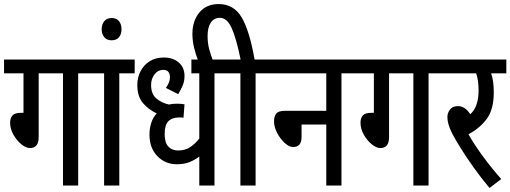

<svg xmlns="http://www.w3.org/2000/svg" viewBox="-20 -916 2520 948"><path d="M171 -554V-239Q171 -185 128 -185Q108 -185 85 -204Q62 -223 46 -251.5Q30 -280 30 -310Q30 -333 41.5 -346Q53 -359 84 -359H96V-554H0V-622H442V-554H366V0H291V-554Z M569 -554V0H494V-554H430V-622H645V-554Z M482 -772Q482 -796 495 -811.5Q508 -827 531 -827Q555 -827 567.5 -811.5Q580 -796 580 -772Q580 -747 567.5 -732Q555 -717 531 -717Q508 -717 495 -732Q482 -747 482 -772Z M1115 -554H1039V0H964V-143Q943 -127 916.5 -116Q890 -105 853 -105Q796 -105 757 -145Q718 -185 718 -252Q718 -281 726.5 -308.5Q735 -336 754 -356Q713 -375 685.5 -407.5Q658 -440 658 -497Q658 -533 673.5 -563.5Q689 -594 718 -613Q747 -632 789 -632Q834 -632 862.5 -607.5Q891 -583 891 -541Q891 -514 881.5 -492.5Q872 -471 860 -451L799 -482Q806 -491 812.5 -505Q819 -519 819 -535Q819 -551 811.5 -561Q804 -571 785 -571Q760 -571 743 -549Q726 -527 726 -496Q726 -451 753 -429Q780 -407 814 -400Q832 -404 854 -404Q875 -404 891 -401L886 -335Q880 -336 874 -336Q868 -336 863 -336Q829 -336 811 -317Q793 -298 793 -255Q793 -212 811 -192.5Q829 -173 860 -173Q894 -173 919 -189.5Q944 -206 964 -232V-554H925V-622H1115Z M959 -615Q946 -648 938 -681.5Q930 -715 930 -749Q930 -813 964.5 -854.5Q999 -896 1060 -896Q1134 -896 1173 -830.5Q1212 -765 1237 -622H1318V-554H1242V0H1167V-554H1103V-622H1168Q1147 -726 1124 -777Q1101 -828 1066 -828Q1036 -828 1020.5 -804Q1005 -780 1005 -739Q1005 -702 1013 -673Q1021 -644 1032 -615Z M1306 -622H1742V-554H1666V0H1591V-301H1469V-240Q1469 -190 1427 -190Q1408 -190 1386 -210Q1364 -230 1348.5 -259.5Q1333 -289 1333 -316Q1333 -341 1344 -355Q1355 -369 1388 -369H1591V-554H1306Z M1901 -554V-239Q1901 -185 1858 -185Q1838 -185 1815 -204Q1792 -223 1776 -251.5Q1760 -280 1760 -310Q1760 -333 1771.5 -346Q1783 -359 1814 -359H1826V-554H1730V-622H2172V-554H2096V0H2021V-554Z M2455 -32 2397 12Q2355 -38 2318 -90Q2281 -142 2253.5 -186.5Q2226 -231 2213 -256Q2199 -285 2194 -303.5Q2189 -322 2189 -338Q2189 -358 2201.5 -375Q2214 -392 2242 -392Q2276 -392 2302 -352Q2343 -389 2343 -469Q2343 -520 2331 -554H2160V-622H2480V-554H2405Q2411 -537 2414.5 -513.5Q2418 -490 2418 -460Q2418 -375 2383 -328.5Q2348 -282 2293 -253Q2323 -200 2367 -140.5Q2411 -81 2455 -32Z"/></svg>

Font: Noto Sans ExtraCondensed
Style: Regular
Weight: 400
Width: 2
Designer: Monotype Design Team
Foundry: Monotype Imaging Inc.
Version: Version 2.013; ttfautohint (v1.8.4.7-5d5b)